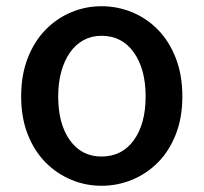

<svg xmlns="http://www.w3.org/2000/svg" viewBox="-20 -584 654 617"><path d="M306 13Q255 13 208.5 -6.5Q162 -26 126 -62.5Q90 -99 69 -152.5Q48 -206 48 -274Q48 -343 69 -397Q90 -451 126 -488Q162 -525 208.5 -544.5Q255 -564 306 -564Q358 -564 405 -544.5Q452 -525 488 -488Q524 -451 545 -397Q566 -343 566 -274Q566 -206 545 -152.5Q524 -99 488 -62.5Q452 -26 405 -6.5Q358 13 306 13ZM306 -81Q372 -81 410 -133.5Q448 -186 448 -274Q448 -362 410 -415.5Q372 -469 306 -469Q274 -469 248.5 -455Q223 -441 205 -415.5Q187 -390 177 -354Q167 -318 167 -274Q167 -186 204.5 -133.5Q242 -81 306 -81Z"/></svg>

Font: Kinto Sans Med
Style: Regular
Weight: 500
Designer: Authors: Ryoko NISHIZUKA  (kana & ideographs); Paul D. Hunt (Latin, Greek & Cyrillic); Wenlong ZHANG  (bopomofo); Sandol
Foundry: Adobe Systems Incorporated, ookami Inc.
Version: Version 0.001